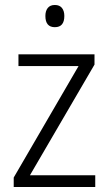

<svg xmlns="http://www.w3.org/2000/svg" viewBox="-20 -750 436 770"><path d="M362 0H35V-38L295 -485H54V-532H359V-491L100 -47H362ZM200 -730Q219 -730 228.5 -718Q238 -706 238 -686Q238 -641 200 -641Q162 -641 162 -686Q162 -706 171.5 -718Q181 -730 200 -730Z"/></svg>

Font: Noto Sans Arabic SemCond Light
Style: Regular
Weight: 300
Width: 4
Designer: Monotype Design Team, Nadine Chahine, Nizar Qandah and Khaled Hosny
Foundry: Monotype Imaging Inc.
Version: Version 2.012; ttfautohint (v1.8.4.7-5d5b)